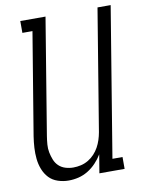

<svg xmlns="http://www.w3.org/2000/svg" viewBox="-84 -794 649 862"><g transform="rotate(-10 240.5 -363.5)"><path d="M159 8Q134 8 110 0Q86 -8 70 -25Q54 -42 45 -65Q36 -88 33.5 -113Q31 -138 32.5 -163.5Q34 -189 38 -215L115 -681H69V-735H184L97 -206Q94 -187 92.5 -168Q91 -149 94.5 -131.5Q98 -114 104.5 -97.5Q111 -81 123.5 -69Q136 -57 153.5 -51.5Q171 -46 190 -46Q207 -46 224.5 -50Q242 -54 258 -63.5Q274 -73 286.5 -86.5Q299 -100 307.5 -115.5Q316 -131 321.5 -148Q327 -165 330 -182L421 -735H481L369 -54H415V0H300L314 -84Q302 -64 285 -46Q268 -28 247.5 -15.5Q227 -3 204.5 2.5Q182 8 159 8Z"/></g></svg>

Font: Iosevka QP Light
Style: Italic
Weight: 300
Italic angle: -9°
Designer: Belleve Invis
Foundry: Belleve Invis
Version: Version 20.0.0; ttfautohint (v1.8.4)